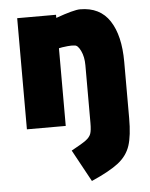

<svg xmlns="http://www.w3.org/2000/svg" viewBox="-54 -558 669 857"><g transform="rotate(-5 280.5 -129.0)"><path d="M245 112Q293 86 310.5 73Q328 60 333.5 45Q339 30 339 -3V-262Q339 -300 326 -327Q313 -354 299 -354Q297 -354 293.5 -354.5Q290 -355 284 -355Q271 -355 243 -351L228 -348V0H54V-498H228V-484Q309 -513 337 -513Q426 -513 469.5 -446.5Q513 -380 513 -262V-10Q513 69 498.5 113Q484 157 444.5 188Q405 219 323 255Z"/></g></svg>

Font: Cairo Black
Style: Regular
Weight: 900
Designer: Mohamed Gaber, the designers of Titillium
Foundry: Kief Type Foundry
Version: Version 2.009; ttfautohint (v1.5.33-1714) -l 8 -r 50 -G 200 